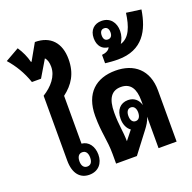

<svg xmlns="http://www.w3.org/2000/svg" viewBox="-202 -1082 1252 1249"><g transform="rotate(-20 424.0 -457.5)"><path d="M337 -745C337 -857 277 -924 169 -924L105 -811H101C91 -851 74 -888 50 -924L-45 -870C0 -819 37 -759 62 -686H125L194 -802C207 -788 214 -766 214 -737C214 -671 166 -615 103 -576V-128C103 -35 146 9 208 9C271 9 307 -35 307 -95C307 -152 276 -195 228 -199V-530C295 -581 337 -644 337 -745ZM213 -145C238 -145 250 -125 250 -95C250 -65 238 -46 213 -46C189 -46 176 -65 176 -95C176 -126 189 -145 213 -145Z M395 0H539L645 -139C665 -165 681 -189 689 -218V0H814V-354C814 -497 725 -570 597 -570C463 -570 373 -495 373 -337C373 -218 395 -165 395 -65ZM497 -315C497 -414 530 -458 594 -458C661 -458 689 -410 689 -331V-298C678 -337 650 -362 608 -362C555 -362 522 -324 522 -263C522 -224 537 -192 561 -176L511 -113C510 -189 497 -223 497 -315ZM610 -216C587 -216 576 -236 576 -264C576 -291 587 -311 610 -311C632 -311 644 -291 644 -264C644 -235 632 -216 610 -216Z M639 -632C812 -632 872 -750 893 -886L791 -900C779 -810 753 -739 690 -721C705 -745 715 -772 715 -803C715 -860 683 -905 622 -905C573 -905 537 -873 537 -816C537 -762 566 -731 608 -728C601 -709 577 -698 551 -696V-638C577 -635 606 -632 639 -632ZM622 -777C602 -777 592 -791 592 -815C592 -839 602 -854 622 -854C642 -854 653 -840 653 -815C653 -791 642 -777 622 -777Z"/></g></svg>

Font: Noto Sans Thai Looped ExtraCondensed
Style: Bold
Weight: 700
Width: 2
Designer: Sasikarn Vongin, Ben Mitchell
Foundry: The Fontpad Ltd
Version: Version 1.001